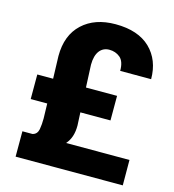

<svg xmlns="http://www.w3.org/2000/svg" viewBox="-107 -810 813 899"><g transform="rotate(15 299.0 -360.0)"><path d="M436 -397.9H285.2L280.3 -507.3C280.3 -567.4 307.1 -597.2 345.7 -597.2C365.7 -597.2 383.3 -591.3 397.9 -579.1C412.6 -566.9 419.9 -545.4 419.9 -514.6H569.8C569.8 -576.2 550.3 -626 511.7 -663.6C472.7 -701.2 416.5 -720.2 343.3 -720.2C276.4 -720.2 223.1 -701.7 183.1 -664.6C142.6 -627 122.6 -574.7 122.6 -507.3L126 -397.9H49.3V-278.8H129.4L131.3 -206.1C131.3 -187.5 129.9 -169.9 127 -153.3C123.5 -136.7 114.7 -126.5 99.6 -123H50.8V0H570.3L569.8 -123H262.7C284.2 -147.9 293 -177.7 293 -215.3L290 -278.8H436Z"/></g></svg>

Font: Vazirmatn ExtraBold
Style: Regular
Weight: 800
Designer: Saber Rastikerdar
Foundry: Saber Rastikerdar
Version: Version 33.003